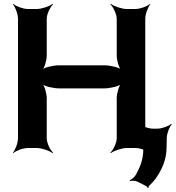

<svg xmlns="http://www.w3.org/2000/svg" viewBox="-20 -757 899 982"><path d="M723 -50V-661C723 -685 737 -722 749 -735L747 -737C734 -725 697 -711 673 -711H627C603 -711 563 -725 547 -737L544 -735C559 -722 577 -685 577 -661V-473C577 -449 588 -409 601 -397L603 -399C591 -412 544 -423 514 -423H282C252 -423 205 -412 193 -399L195 -397C208 -409 219 -449 219 -473V-661C219 -685 237 -722 252 -735L249 -737C233 -725 193 -711 169 -711H122C98 -711 61 -725 48 -737L46 -735C58 -722 72 -685 72 -661V-50C72 -26 58 11 46 24L48 26C61 14 98 0 122 0H169C193 0 233 14 249 26L252 24C237 11 219 -26 219 -50V-255C219 -279 208 -319 195 -331L193 -329C205 -316 252 -305 282 -305H514C544 -305 591 -316 603 -329L601 -331C588 -319 577 -279 577 -255V-50C577 -26 559 11 544 24L547 26C563 14 603 0 627 0H673C697 0 734 14 747 26L749 24C737 11 723 -26 723 -50ZM685 173 728 195C731 196 735 202 735 205L739 204C739 201 740 195 743 193C754 183 765 171 775 158C804 117 832 64 832 -3L833 -51C833 -74 847 -110 859 -122L856 -124C844 -112 808 -99 785 -99H763C739 -99 702 -113 689 -125L687 -123C699 -110 713 -73 713 -49V4C713 62 695 100 675 137C669 148 652 162 643 165L645 169C654 166 674 167 685 173Z"/></svg>

Font: Asimov
Style: EdgeWide
Weight: 500
Designer: Google
Version: Version 2.000980: 2014